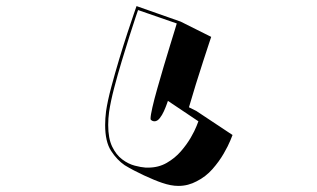

<svg xmlns="http://www.w3.org/2000/svg" viewBox="-20 -557 1040 630"><path d="M743 -114Q743 -114 736 -96.5Q729 -79 714 -53Q699 -27 677 -2Q655 23 625 38Q612 45 597 49Q582 53 565 53Q541 53 512 43Q488 35 452.5 18.5Q417 2 389 -15Q364 -32 344.5 -62Q325 -92 325 -147Q325 -168 328 -192Q333 -226 345 -271Q357 -316 371 -362.5Q385 -409 398 -448.5Q411 -488 419.5 -512.5Q428 -537 428 -537L573 -486L673 -436Q673 -436 665.5 -413.5Q658 -391 646.5 -355.5Q635 -320 622.5 -280Q610 -240 600 -205L624 -193ZM531 -226Q531 -226 527.5 -216Q524 -206 518 -192.5Q512 -179 504 -169Q496 -159 487 -159Q480 -159 475 -164Q474 -165 474 -168Q474 -178 480 -204.5Q486 -231 496 -266Q506 -301 517 -338.5Q528 -376 538 -408Q548 -440 554 -460Q560 -480 560 -480L433 -524Q433 -524 425 -500.5Q417 -477 405 -439Q393 -401 379.5 -356.5Q366 -312 354.5 -268Q343 -224 338 -190Q335 -168 335 -147Q335 -103 348 -76Q361 -49 381 -34Q401 -19 422 -13.5Q443 -8 458 -7H466Q500 -7 527 -22.5Q554 -38 573.5 -60.5Q593 -83 606 -105.5Q619 -128 625 -143.5Q631 -159 631 -159Z"/></svg>

Font: Rampart One
Style: Regular
Weight: 400
Designer: Fontworks Inc.
Foundry: Fontworks Inc.
Version: Version 1.100